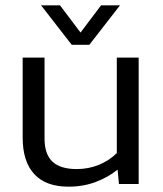

<svg xmlns="http://www.w3.org/2000/svg" viewBox="-20 -690 610 720"><path d="M249 -522 134 -670H205L282 -568L359 -670H430L315 -522ZM237 10Q152 10 108.5 -37Q65 -84 65 -174V-474H147V-171Q147 -112 176.5 -84Q206 -56 268 -56Q312 -56 351 -72Q390 -88 418 -116V-474H500V0H426L421 -54Q387 -26 340 -8Q293 10 237 10Z"/></svg>

Font: Kanit Light
Style: Regular
Weight: 300
Designer: Katatrad Team
Foundry: CadsonDemak
Version: Version 2.000; ttfautohint (v1.8.3)